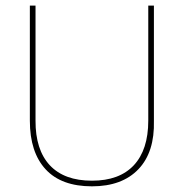

<svg xmlns="http://www.w3.org/2000/svg" viewBox="-20 -657 652 681"><path d="M525.9 -229Q528.8 -117.7 471.2 -57.1Q413.1 3.9 306.2 3.9Q197.8 3.9 142.1 -56.2Q85.9 -116.7 85.9 -229V-637.2H106V-229Q105.5 -126 156.7 -70.8Q208 -16.1 306.2 -16.1Q403.3 -16.1 454.6 -70.8Q505.9 -126 505.9 -229V-637.2H525.9Z"/></svg>

Font: Datalegreya
Style: Thin
Weight: 250
Designer: Figs Lab
Foundry: Figs Lab
Version: Version 1.002;PS 001.002;hotconv 1.0.70;makeotf.lib2.5.58329